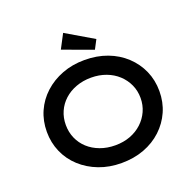

<svg xmlns="http://www.w3.org/2000/svg" viewBox="-157 -1092 1285 1265"><g transform="rotate(-20 486.0 -459.0)"><path d="M485 10Q400 10 328 -17.5Q256 -45 202.5 -94Q149 -143 120 -209Q91 -275 91 -351Q91 -428 120 -493.5Q149 -559 202.5 -608Q256 -657 328 -684.5Q400 -712 485 -712Q572 -712 644 -685Q716 -658 769 -608.5Q822 -559 851 -493.5Q880 -428 880 -351Q880 -274 851 -208.5Q822 -143 769 -93.5Q716 -44 644 -17Q572 10 485 10ZM486 -114Q544 -114 591.5 -132Q639 -150 674 -182.5Q709 -215 728.5 -258Q748 -301 748 -351Q748 -401 728.5 -444Q709 -487 674 -519.5Q639 -552 591 -570Q543 -588 486 -588Q429 -588 380.5 -570Q332 -552 297 -520Q262 -488 243 -445Q224 -402 224 -351Q224 -301 243 -257.5Q262 -214 297 -182Q332 -150 380.5 -132Q429 -114 486 -114ZM574 -752 363 -829 415 -928 607 -815Z"/></g></svg>

Font: Lexend Giga Medium
Style: Regular
Weight: 500
Designer: Bonnie Shaver-Troup, Thomas Jockin
Foundry: Lexend
Version: Version 1.007